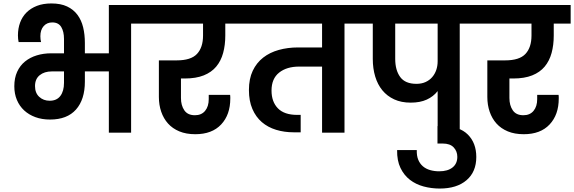

<svg xmlns="http://www.w3.org/2000/svg" viewBox="-20 -769 3328 1113"><path d="M268 -185Q309 -185 330 -213Q351 -241 351 -289V-355H280Q237 -355 210 -333Q183 -311 183 -270Q183 -230 207.5 -207.5Q232 -185 268 -185ZM270 -76Q223 -76 185 -90Q147 -104 120 -129Q93 -154 78 -189.5Q63 -225 63 -269Q63 -317 79.5 -353Q96 -389 125 -412.5Q154 -436 193 -448Q232 -460 277 -460H351V-543Q351 -586 335 -612.5Q319 -639 283 -639Q252 -639 233 -617.5Q214 -596 214 -559Q214 -541 218 -525H88Q86 -533 85 -543.5Q84 -554 84 -564Q84 -604 96.5 -638Q109 -672 133.5 -696.5Q158 -721 194 -735Q230 -749 278 -749Q332 -749 369 -731.5Q406 -714 429 -683Q452 -652 462 -610.5Q472 -569 472 -520V-460H611V-740H852V-632H740V0H611V-355H472V-296Q472 -192 420.5 -134Q369 -76 270 -76Z M810 -740H1384V-632H1286V-563Q1286 -508 1273.5 -462Q1261 -416 1233.5 -383Q1206 -350 1161 -332Q1116 -314 1051 -314H1029V-201Q1029 -158 1048.5 -129.5Q1068 -101 1110 -101Q1148 -101 1169 -126.5Q1190 -152 1190 -194V-219H1314Q1315 -212 1315 -207Q1315 -202 1315 -198Q1315 -104 1262 -47.5Q1209 9 1112 9Q1059 9 1019.5 -7.5Q980 -24 954 -53Q928 -82 914.5 -121.5Q901 -161 901 -207V-419H1004Q1087 -419 1122 -456.5Q1157 -494 1157 -563V-632H810Z M1343 -740H2087V-632H1977V0H1847V-383H1714Q1642 -383 1598 -348Q1554 -313 1554 -244Q1554 -179 1591 -141Q1628 -103 1703 -103H1723V-2H1683Q1628 -2 1580.5 -16.5Q1533 -31 1498 -61Q1463 -91 1443 -137.5Q1423 -184 1423 -247Q1423 -312 1445 -358.5Q1467 -405 1505.5 -435Q1544 -465 1596 -479.5Q1648 -494 1708 -494H1847V-632H1343Z M2394 -283Q2424 -283 2447 -293.5Q2470 -304 2485.5 -322Q2501 -340 2509 -363.5Q2517 -387 2517 -414V-632H2271V-428Q2271 -362 2300 -322.5Q2329 -283 2394 -283ZM2046 -740H2756V-632H2645V0H2517V-241Q2492 -209 2453.5 -191.5Q2415 -174 2361 -174Q2306 -174 2265 -193Q2224 -212 2196.5 -245.5Q2169 -279 2155 -325.5Q2141 -372 2141 -428V-632H2046Z M2529 324Q2481 324 2436 312Q2391 300 2356.5 273.5Q2322 247 2301.5 204.5Q2281 162 2282 101H2396Q2395 134 2404.5 157Q2414 180 2431.5 195Q2449 210 2473.5 217Q2498 224 2526 224Q2575 224 2603 202Q2631 180 2631 140Q2631 108 2610 85.5Q2589 63 2546 63H2516V-38H2546Q2643 -38 2692 11Q2741 60 2741 141Q2741 227 2684.5 275.5Q2628 324 2529 324Z M2714 -740H3288V-632H3190V-563Q3190 -508 3177.5 -462Q3165 -416 3137.5 -383Q3110 -350 3065 -332Q3020 -314 2955 -314H2933V-201Q2933 -158 2952.5 -129.5Q2972 -101 3014 -101Q3052 -101 3073 -126.5Q3094 -152 3094 -194V-219H3218Q3219 -212 3219 -207Q3219 -202 3219 -198Q3219 -104 3166 -47.5Q3113 9 3016 9Q2963 9 2923.5 -7.5Q2884 -24 2858 -53Q2832 -82 2818.5 -121.5Q2805 -161 2805 -207V-419H2908Q2991 -419 3026 -456.5Q3061 -494 3061 -563V-632H2714Z"/></svg>

Font: Poppins SemiBold
Style: Regular
Weight: 600
Designer: Ninad Kale (Devanagari), Jonny Pinhorn (Latin)
Foundry: Indian Type Foundry
Version: Version 3.002 2017